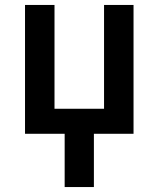

<svg xmlns="http://www.w3.org/2000/svg" viewBox="-20 -540 640 775"><path d="M241 215V0H81V-520H200V-101H400V-520H519V0H359V215Z"/></svg>

Font: R Plex Mono
Style: Bold
Weight: 700
Monospace: yes
Designer: Belleve Invis
Foundry: Belleve Invis
Version: Version 31.8.0